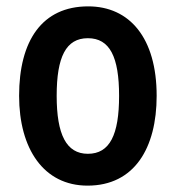

<svg xmlns="http://www.w3.org/2000/svg" viewBox="-20 -573 552 603"><path d="M472 -272C472 -454 387 -553 257 -553C112 -553 40 -445 40 -272C40 -106 117 10 255 10C402 10 472 -108 472 -272ZM158 -272C158 -394 187 -453 256 -453C325 -453 354 -394 354 -272C354 -150 325 -90 256 -90C188 -90 158 -151 158 -272Z"/></svg>

Font: Noto Sans Telugu Condensed SemiBold
Style: Regular
Weight: 600
Width: 3
Designer: Jelle Bosma - Monotype Design Team
Foundry: Monotype Imaging Inc.
Version: Version 2.005